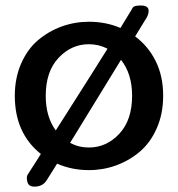

<svg xmlns="http://www.w3.org/2000/svg" viewBox="-20 -615 657 709"><path d="M34.7 -261.2Q34.7 -327.1 58.1 -380.4Q81.5 -433.6 120.4 -466.6Q159.2 -499.5 207.5 -517.1Q255.9 -534.7 308.6 -534.7Q371.1 -534.7 424.8 -511.7Q460.9 -570.3 467.3 -581.5Q471.7 -594.2 490.7 -594.2Q491.2 -594.2 494.6 -594.5Q498 -594.7 500.5 -594.7Q528.8 -594.7 528.8 -575.2Q528.8 -562.5 521.5 -549.8Q514.6 -538.6 499.3 -513.7Q483.9 -488.8 479 -480.5Q527.3 -444.8 554.9 -389.4Q582.5 -334 582.5 -261.2Q582.5 -195.3 559.1 -141.8Q535.6 -88.4 496.6 -55.2Q457.5 -22 409.2 -4.4Q360.8 13.2 308.6 13.2Q245.1 13.2 190.9 -10.7Q181.6 3.9 168 25.9Q154.3 47.9 151.9 51.3Q137.2 74.2 107.4 74.2Q91.8 74.2 85.4 65.9Q79.1 57.6 79.1 40.5Q79.1 35.6 81.8 30.5Q84.5 25.4 92 14.4Q99.6 3.4 103 -2.4Q104 -3.9 130.9 -46.4Q34.7 -123 34.7 -261.2ZM186 -133.3Q205.1 -163.6 244.6 -225.6Q284.2 -287.6 317.6 -340.6Q351.1 -393.6 377 -435.1Q345.2 -451.7 308.1 -451.7Q243.7 -451.7 196.3 -401.4Q148.9 -351.1 148.9 -261.2Q148.9 -183.6 186 -133.3ZM238.8 -87.4Q271 -70.3 308.1 -70.3Q373 -70.3 420.4 -120.8Q467.8 -171.4 467.8 -261.2Q467.8 -342.8 426.8 -394Q316.4 -212.9 238.8 -87.4Z"/></svg>

Font: Coustard
Style: Regular
Weight: 400
Foundry: vernon adams
Version: Version 1.000